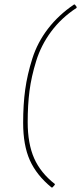

<svg xmlns="http://www.w3.org/2000/svg" viewBox="-20 -683 358 846"><path d="M310 -663 318 -652 317 -648Q250 -604 205.5 -544Q161 -484 139.5 -414.5Q118 -345 110 -282.5Q102 -220 102 -145Q102 -50 130.5 14.5Q159 79 222 128L221 132L211 143H207Q141 89 111.5 23Q82 -43 82 -142Q82 -222 91 -288Q100 -354 122.5 -425Q145 -496 191.5 -556.5Q238 -617 306 -663Z"/></svg>

Font: Alegreya Sans Thin
Style: Italic
Weight: 100
Italic angle: -7°
Designer: Juan Pablo del Peral
Foundry: Huerta Tipografica
Version: Version 2.007